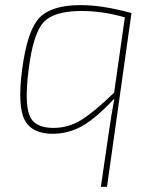

<svg xmlns="http://www.w3.org/2000/svg" viewBox="-20 -512 603 752"><path d="M495 -461 399 220H375L406 8Q415 -57 428 -126Q356 -49 302 -18.5Q248 12 186 12Q104 12 76 -43.5Q48 -99 67 -242Q87 -393 134.5 -442.5Q182 -492 296 -492Q381 -492 495 -461ZM427 -149 469 -444Q382 -469 299 -469Q190 -469 149.5 -423.5Q109 -378 92 -238Q76 -111 95 -61Q114 -11 189 -11Q247 -11 296.5 -41Q346 -71 427 -149Z"/></svg>

Font: Ezarion Thin
Style: Italic
Weight: 250
Italic angle: -8°
Designer: Natanael Gama
Version: Version 1.001;PS 001.001;hotconv 1.0.70;makeotf.lib2.5.58329